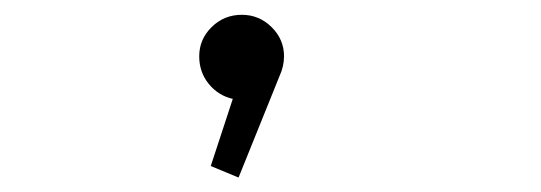

<svg xmlns="http://www.w3.org/2000/svg" viewBox="-20 -130 750 266"><path d="M373.5 -52Q373.5 -38 367 -24L310.5 116L272 100L302.5 7Q282.5 2.5 269.2 -13.8Q256 -30 256 -52Q256 -75.5 273.2 -92.5Q290.5 -109.5 315 -109.5Q339 -109.5 356.2 -92.5Q373.5 -75.5 373.5 -52Z"/></svg>

Font: League Mono UltraLight
Style: Regular
Weight: 200
Width: 6
Designer: Tyler Finck
Foundry: The League of Moveable Type / Tyler Finck
Version: Version 2.210